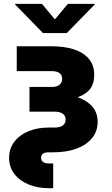

<svg xmlns="http://www.w3.org/2000/svg" viewBox="-20 -784 588 1008"><path d="M237.3 204.1Q177.7 204.1 130.4 184.6Q83 165 55.4 129.2Q27.8 93.3 27.8 44.9Q27.8 -3.4 54.9 -39.3Q82 -75.2 128.7 -94.7Q175.3 -114.3 233.9 -114.3H266.6Q294.4 -114.3 309.6 -125.2Q324.7 -136.2 324.7 -156.2Q324.7 -176.3 309.6 -187Q294.4 -197.8 266.6 -197.8H134.8V-327.6H252.4Q278.3 -327.6 292.2 -338.9Q306.2 -350.1 306.2 -370.6Q306.2 -390.1 292.2 -400.4Q278.3 -410.6 252.4 -410.6H67.9V-541H251.5Q317.9 -541 368.2 -524.7Q418.5 -508.3 446.5 -475.1Q474.6 -441.9 474.6 -391.1Q474.6 -335.9 443.8 -306.6Q413.1 -277.3 362.1 -266.4Q311 -255.4 250 -255.4H134.8V-293.5H258.3Q324.7 -293.5 377.7 -277.1Q430.7 -260.7 461.7 -227.5Q492.7 -194.3 492.7 -143.6Q492.7 -95.7 464.1 -59.8Q435.5 -23.9 383.3 -4.2Q331.1 15.6 259.8 15.6H234.4Q215.3 15.6 205.6 22.9Q195.8 30.3 195.8 44.9Q195.8 59.1 206.5 66.7Q217.3 74.2 237.8 74.2H259.3V204.1ZM200.2 -763.7 268.1 -682.1 336.4 -763.7H477.5V-760.7L330.6 -610.4H205.6L59.1 -760.7V-763.7Z"/></svg>

Font: Inter 17pt ExtraBold
Style: Regular
Weight: 800
Version: Version 4.001;git-66647c0bb